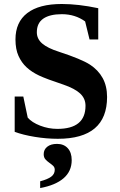

<svg xmlns="http://www.w3.org/2000/svg" viewBox="-20 -682 596 957"><path d="M53.2 -200.7H96.2L118.2 -95.7Q138.7 -71.8 180.2 -55.7Q221.7 -39.6 266.1 -39.6Q406.2 -39.6 406.2 -154.8Q406.2 -190.9 379.6 -215.8Q353 -240.7 295.9 -260.3Q211.9 -288.1 175 -305.4Q138.2 -322.8 112.8 -346.2Q87.4 -369.6 72.3 -403.1Q57.1 -436.5 57.1 -485.4Q57.1 -571.8 116 -616.9Q174.8 -662.1 288.1 -662.1Q370.1 -662.1 469.7 -641.1V-485.4H426.3L404.3 -575.2Q354.5 -611.3 288.1 -611.3Q228 -611.3 195.8 -589.1Q163.6 -566.9 163.6 -521Q163.6 -488.3 190.4 -465.1Q217.3 -441.9 274.4 -423.8Q386.2 -387.2 428 -360.1Q469.7 -333 491.7 -293Q513.7 -252.9 513.7 -198.7Q513.7 9.8 268.1 9.8Q211.9 9.8 153.6 0.2Q95.2 -9.3 53.2 -24.9ZM337.4 116.2Q337.4 171.4 297.1 206.3Q256.8 241.2 180.2 255.4V221.7Q217.3 211.9 235.1 198.7Q252.9 185.5 252.9 164.1Q252.9 151.9 244.4 144Q235.8 136.2 225.3 128.9Q214.8 121.6 206.3 112.1Q197.8 102.5 197.8 86.4Q197.8 63.5 215.6 49.3Q233.4 35.2 264.2 35.2Q297.9 35.2 317.6 56.6Q337.4 78.1 337.4 116.2Z"/></svg>

Font: Tinos
Style: Bold
Weight: 700
Designer: Steve Matteson
Foundry: Monotype Imaging Inc.
Version: Version 1.23